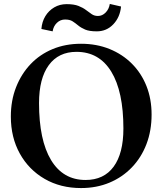

<svg xmlns="http://www.w3.org/2000/svg" viewBox="-20 -938 824 974"><path d="M391 16Q287 16 206.5 -30.5Q126 -77 80.5 -159Q35 -241 35 -347Q35 -428 61.5 -495.5Q88 -563 135 -612.5Q182 -662 247 -689Q312 -716 391 -716Q470 -716 535.5 -689.5Q601 -663 649 -615Q697 -567 723 -501.5Q749 -436 749 -357Q749 -275 723 -207Q697 -139 649 -89Q601 -39 535.5 -11.5Q470 16 391 16ZM414 -25Q507 -25 556.5 -92.5Q606 -160 606 -286Q606 -474 544.5 -574.5Q483 -675 368 -675Q277 -675 227.5 -607.5Q178 -540 178 -415Q178 -227 239 -126Q300 -25 414 -25ZM190 -791Q193 -828 210 -856Q227 -884 255 -900.5Q283 -917 318 -917Q355 -917 378 -908Q401 -899 416.5 -887Q432 -875 445.5 -866Q459 -857 477 -857Q499 -857 516 -874.5Q533 -892 537 -918L594 -905Q589 -851 555 -815Q521 -779 471 -779Q433 -779 412 -788Q391 -797 376.5 -809Q362 -821 348 -830Q334 -839 310 -839Q286 -839 268.5 -822Q251 -805 247 -779Z"/></svg>

Font: Wittgenstein SemiBold
Style: Regular
Weight: 600
Designer: Jörg Drees
Foundry: Jörg Drees
Version: Version 1.500